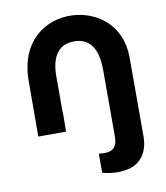

<svg xmlns="http://www.w3.org/2000/svg" viewBox="-87 -627 811 939"><g transform="rotate(-10 318.0 -158.0)"><path d="M471 234C537 221 576 167 576 88V-303C576 -466 456 -550.5 332.5 -555C203 -559.5 70 -474.5 70 -274L69 0H207L208 -95H207V-274C207 -408 275 -428 322 -428C438 -428 438 -304 438 -255V66C438 147 377 136 346 134V229C382 238 422 244 471 234Z"/></g></svg>

Font: Eudonet ExtraBold
Style: Regular
Weight: 800
Designer: Mikhail Sharanda
Foundry: Mikhail Sharanda
Version: Version 4.503;Glyphs 3.1.2 (3151)